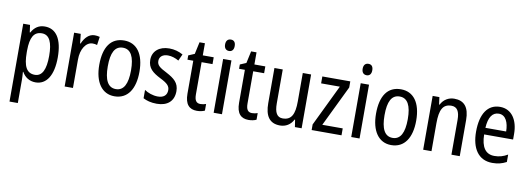

<svg xmlns="http://www.w3.org/2000/svg" viewBox="-70 -1192 5192 1887"><g transform="rotate(10 2526.5 -249.0)"><path d="M286 -547C226 -547 184 -518 154 -464H149L139 -537H71V240H154V6C154 -16 152 -44 150 -71H154C181 -22 228 10 289 10C398 10 463 -90 463 -269C463 -454 398 -547 286 -547ZM269 -476C345 -476 377 -403 377 -269C377 -134 343 -62 270 -62C187 -62 154 -128 154 -266V-285C155 -415 189 -476 269 -476Z M783 -547C727 -547 686 -504 660 -443H655L645 -537H579V0H662V-282C661 -388 712 -464 777 -464C793 -464 809 -462 822 -457L834 -540C817 -545 799 -547 783 -547Z M1278 -269C1278 -450 1202 -547 1078 -547C945 -547 877 -446 877 -269C877 -98 950 10 1076 10C1209 10 1278 -99 1278 -269ZM962 -269C962 -404 997 -475 1078 -475C1157 -475 1194 -404 1194 -269C1194 -134 1157 -62 1078 -62C998 -62 962 -135 962 -269Z M1669 -145C1669 -228 1620 -266 1543 -307C1468 -345 1442 -365 1442 -408C1442 -450 1474 -477 1527 -477C1565 -477 1602 -464 1635 -445L1665 -511C1624 -534 1579 -547 1528 -547C1429 -547 1362 -492 1362 -405C1362 -321 1413 -283 1491 -243C1564 -207 1588 -182 1588 -141C1588 -92 1557 -62 1497 -62C1447 -62 1396 -81 1363 -104V-21C1396 -3 1441 10 1499 10C1605 10 1669 -45 1669 -145Z M1922 -62C1880 -62 1863 -90 1863 -148V-469H1972V-537H1863V-658H1809L1783 -538L1722 -512V-469H1780V-140C1780 -34 1824 10 1899 10C1929 10 1958 4 1978 -6V-72C1962 -66 1941 -62 1922 -62Z M2109 -738C2079 -738 2060 -719 2060 -681C2060 -644 2079 -624 2109 -624C2138 -624 2156 -644 2156 -681C2156 -719 2139 -738 2109 -738ZM2149 -537H2066V0H2149Z M2437 -62C2395 -62 2378 -90 2378 -148V-469H2487V-537H2378V-658H2324L2298 -538L2237 -512V-469H2295V-140C2295 -34 2339 10 2414 10C2444 10 2473 4 2493 -6V-72C2477 -66 2456 -62 2437 -62Z M2944 -537H2861V-253C2861 -126 2831 -63 2743 -63C2687 -63 2661 -106 2661 -199V-537H2578V-186C2578 -62 2622 10 2729 10C2785 10 2834 -18 2861 -72H2866L2877 0H2944Z M3342 0V-69H3138L3335 -476V-537H3056V-468H3243L3044 -56V0Z M3482 -738C3452 -738 3433 -719 3433 -681C3433 -644 3452 -624 3482 -624C3511 -624 3529 -644 3529 -681C3529 -719 3512 -738 3482 -738ZM3522 -537H3439V0H3522Z M4040 -269C4040 -450 3964 -547 3840 -547C3707 -547 3639 -446 3639 -269C3639 -98 3712 10 3838 10C3971 10 4040 -99 4040 -269ZM3724 -269C3724 -404 3759 -475 3840 -475C3919 -475 3956 -404 3956 -269C3956 -134 3919 -62 3840 -62C3760 -62 3724 -135 3724 -269Z M4372 -547C4316 -547 4266 -518 4239 -464H4234L4224 -537H4157V0H4240V-279C4240 -413 4271 -474 4356 -474C4414 -474 4439 -431 4439 -347V0H4522V-360C4522 -488 4471 -547 4372 -547Z M4829 -546C4707 -546 4638 -445 4638 -265C4638 -102 4706 10 4848 10C4902 10 4945 -1 4988 -24V-98C4944 -72 4903 -61 4856 -61C4768 -61 4723 -125 4721 -252H5010V-308C5010 -444 4947 -546 4829 -546ZM4829 -478C4898 -478 4928 -407 4929 -318H4722C4728 -425 4765 -478 4829 -478Z"/></g></svg>

Font: Noto Sans Devanagari UI Condensed
Style: Regular
Weight: 400
Width: 3
Designer: Jelle Bosma - Monotype Design Team
Foundry: Monotype Imaging Inc.
Version: Version 2.004